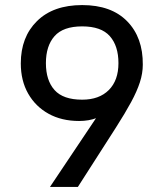

<svg xmlns="http://www.w3.org/2000/svg" viewBox="-20 -737 647 757"><path d="M543 -482Q543 -448 531.5 -412.5Q520 -377 497 -334.5Q474 -292 437 -234L287 0H177L404 -339L409 -294Q392 -284 361.5 -272Q331 -260 292 -260Q223 -260 171.5 -288.5Q120 -317 91 -368Q62 -419 62 -487Q62 -591 126 -654Q190 -717 304 -717Q419 -717 481.5 -653Q544 -589 543 -482ZM447 -488Q447 -556 413 -594.5Q379 -633 304 -633Q229 -633 195 -594.5Q161 -556 161 -488Q161 -420 195 -382Q229 -344 304 -344Q371 -344 409 -382Q447 -420 447 -488Z"/></svg>

Font: 42dot Sans Medium
Style: Regular
Weight: 500
Designer: 42dot
Version: Version 1.000